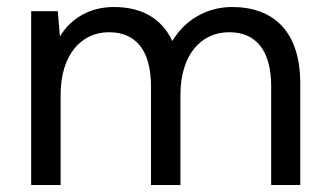

<svg xmlns="http://www.w3.org/2000/svg" viewBox="-20 -528 935 548"><path d="M153 0V-257C153 -372 212 -436 291 -436C368 -436 411 -384 411 -281V0H495V-257C495 -372 554 -436 634 -436C711 -436 754 -384 754 -281V0H837V-290C837 -438 761 -508 642 -508C571 -508 507 -471 472 -411C441 -476 384 -508 305 -508C238 -508 183 -477 151 -424L145 -496H69V0Z"/></svg>

Font: Rootstock Sans Body
Style: Regular
Weight: 400
Designer: Colophon Foundry, Jonny Pinhorn
Foundry: Colophon Foundry
Version: Version 1.200;FEAKit 1.0